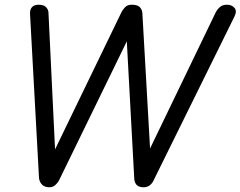

<svg xmlns="http://www.w3.org/2000/svg" viewBox="-20 -792 1017 812"><path d="M189 0Q169 0 158 -11Q147 -22 145 -39L107 -733Q106 -751 115 -761.5Q124 -772 143 -772Q166 -772 175.5 -761Q185 -750 185 -738L214 -136L203 -140L494 -741Q498 -749 508 -760.5Q518 -772 537 -772Q562 -772 571.5 -761.5Q581 -751 582 -738L616 -140L605 -144L892 -739Q900 -754 911 -763Q922 -772 940 -772Q960 -772 971.5 -759Q983 -746 972 -723L632 -34Q625 -17 613.5 -8.5Q602 0 588 0Q569 0 559.5 -8.5Q550 -17 548 -33L515 -641L526 -637L232 -34Q226 -21 215 -10.5Q204 0 189 0Z"/></svg>

Font: Edu VIC WA NT Beginner Medium
Style: Regular
Weight: 500
Designer: Tina and Corey Anderson
Foundry: Google for Education
Version: Version 1.003